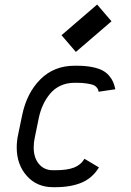

<svg xmlns="http://www.w3.org/2000/svg" viewBox="-20 -796 565 829"><path d="M307.6 -571.8 245.6 -644 399.4 -776.4 461.4 -704.1ZM405.8 -399.9Q404.3 -407.2 403.3 -409.9Q402.3 -412.6 396.7 -419.4Q391.1 -426.3 382.1 -429.4Q373 -432.6 355 -435.5Q336.9 -438.5 312 -438.5H301.8Q268.1 -438.5 241 -425.8Q213.9 -413.1 195.6 -390.6Q177.2 -368.2 165.3 -341.8Q153.3 -315.4 147 -284.2L129.9 -200.7Q125.5 -181.2 125.5 -159.2Q125.5 -114.7 148.2 -87.9Q170.9 -61 208.5 -61H218.8Q270 -61 299.6 -72.5Q329.1 -84 344.7 -110.4L407.2 -73.2Q379.4 -27.3 332.8 -7.6Q286.1 12.2 218.8 12.2H208.5Q139.2 12.2 95.7 -36.6Q52.2 -85.4 52.2 -159.2Q52.2 -187.5 58.6 -216.3L75.7 -298.8Q95.7 -395 154.5 -453.6Q213.4 -512.2 301.8 -512.2H312Q349.1 -512.2 377.2 -506.6Q405.3 -501 422.4 -491.9Q439.5 -482.9 451.2 -469Q462.9 -455.1 468.5 -441.9Q474.1 -428.7 478 -410.6Z"/></svg>

Font: Anka/Coder Condensed
Style: Italic
Weight: 400
Width: 4
Italic angle: -12°
Monospace: yes
Version: Version 001.100